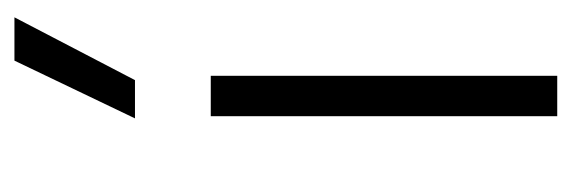

<svg xmlns="http://www.w3.org/2000/svg" viewBox="-283 -509 792 266"><g transform="rotate(-90 113.0 -376.0)"><path d="M85 0V-480H141V0ZM82 -585 162 -752H222L135 -585Z"/></g></svg>

Font: Geologica Roman Thin
Style: Regular
Weight: 250
Designer: Sindre Bremnes, Frode Helland
Foundry: Monokrom Skriftforlag AS
Version: Version 1.010;gftools[0.9.28]